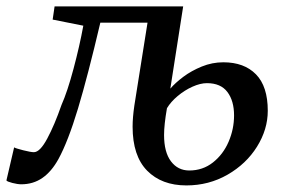

<svg xmlns="http://www.w3.org/2000/svg" viewBox="-50 -566 890 598"><path d="M784 -221Q784 -163 750.5 -109.2Q717 -55.5 658.8 -22Q600.5 11.5 530.5 11.5Q453.5 11.5 408.2 -34.5Q363 -80.5 363 -171.5Q363 -200 368.5 -237.5L409.5 -495.5H262.5Q223.5 -329.5 192.8 -227.5Q162 -125.5 132 -70.5Q110.5 -31.5 82 -11.8Q53.5 8 16 8Q5 8 -11.5 3.8Q-28 -0.5 -30 -4L-6 -107Q-1.5 -104 22.2 -98Q46 -92 55.5 -92Q74.5 -92 97.2 -134.5Q120 -177 141.5 -239Q160 -280.5 179 -351.8Q198 -423 209.5 -486L114 -505L120 -546H520.5L480.5 -290Q496 -308 521 -326.8Q546 -345.5 578.5 -358.8Q611 -372 645.5 -372Q710.5 -372 747.2 -334.5Q784 -297 784 -221ZM679 -206.5Q679 -252 658.2 -279.5Q637.5 -307 594.5 -307Q574 -307 549.5 -296Q525 -285 503.5 -267Q482 -249 470 -229Q461 -177.5 461 -145.5Q461 -92 482.5 -63.5Q504 -35 539.5 -35Q581.5 -35 613.2 -60Q645 -85 662 -124.5Q679 -164 679 -206.5Z"/></svg>

Font: Merriweather Text
Style: Italic
Weight: 400
Italic angle: -7.8°
Designer: Eben Sorkin
Foundry: Eben Sorkin
Version: Version 2.100